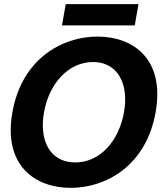

<svg xmlns="http://www.w3.org/2000/svg" viewBox="-20 -893 813 929"><path d="M322 16C492 16 687 -90 733 -350C779 -610 622 -716 452 -716C282 -716 86 -610 40 -350C-6 -90 152 16 322 16ZM193 -350C218 -490 312 -593 430 -593C547 -593 605 -490 580 -350C555 -210 464 -107 344 -107C224 -107 168 -210 193 -350ZM280 -770H632L650 -873H298Z"/></svg>

Font: Uncut Sans
Style: Bold Italic
Weight: 700
Italic angle: -10°
Designer: Kasper Nordkvist
Foundry: Uncut Type
Version: Version 1.111;FEAKit 1.0